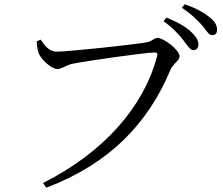

<svg xmlns="http://www.w3.org/2000/svg" viewBox="-20 -832 1040 896"><path d="M835 -645C855 -620 867 -598 881 -598C896 -598 906 -607 906 -623C906 -643 896 -661 871 -684C846 -707 808 -730 756 -750L743 -733C787 -702 815 -671 835 -645ZM922 -715C944 -690 953 -668 970 -668C985 -668 993 -677 993 -693C993 -714 983 -733 955 -754C930 -774 893 -795 842 -812L829 -796C876 -764 899 -740 922 -715ZM244 -591C208 -591 187 -622 170 -647L151 -639C153 -612 156 -596 161 -582C171 -557 218 -510 248 -510C268 -510 289 -528 316 -534C373 -546 657 -587 701 -587C711 -587 717 -585 713 -570C652 -336 468 -123 181 22L196 44C491 -68 670 -255 775 -505C789 -538 818 -548 818 -570C818 -598 745 -655 715 -655C698 -655 692 -640 666 -635C618 -625 300 -591 244 -591Z"/></svg>

Font: Harano Aji Mincho KR
Style: Regular
Weight: 400
Foundry: Masamichi Hosoda
Version: HaranoAjiMinchoKR-Regular version 20230610;ttx 4.39.4